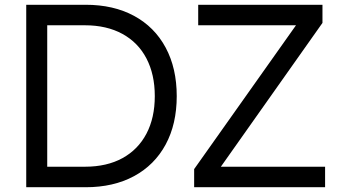

<svg xmlns="http://www.w3.org/2000/svg" viewBox="-20 -785 1425 805"><path d="M90 -765H339Q456 -765 542 -718.5Q628 -672 674.5 -585.5Q721 -499 721 -382Q721 -265 674.5 -179Q628 -93 542 -46.5Q456 0 339 0H90ZM336 -86Q428 -86 493.5 -122Q559 -158 594 -224.5Q629 -291 629 -382Q629 -473 594 -540Q559 -607 493 -643Q427 -679 336 -679H178V-86ZM794 -76 1221 -679H811V-765H1332V-689L906 -86H1343V0H794Z"/></svg>

Font: Application
Style: Regular
Weight: 400
Designer: Wei Huang
Foundry: Wei Huang
Version: Version 0.012